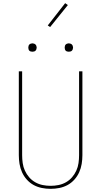

<svg xmlns="http://www.w3.org/2000/svg" viewBox="-20 -1186 640 1214"><path d="M300 8Q272 8 244.5 2.5Q217 -3 193 -16Q169 -29 150 -50Q131 -71 119.5 -96.5Q108 -122 103.5 -149.5Q99 -177 99 -205V-735H120V-205Q120 -180 123.5 -155Q127 -130 137.5 -107Q148 -84 164.5 -65Q181 -46 203 -33.5Q225 -21 250 -16Q275 -11 300 -11Q325 -11 350 -16Q375 -21 397 -33.5Q419 -46 435.5 -65Q452 -84 462.5 -107Q473 -130 476.5 -155Q480 -180 480 -205V-735H501V-205Q501 -177 496.5 -149.5Q492 -122 480.5 -96.5Q469 -71 450 -50Q431 -29 407 -16Q383 -3 355.5 2.5Q328 8 300 8ZM415 -859Q410 -859 404.5 -860.5Q399 -862 395.5 -865.5Q392 -869 390.5 -874.5Q389 -880 389 -885Q389 -890 390.5 -895.5Q392 -901 395.5 -904.5Q399 -908 404.5 -910Q410 -912 415 -912Q420 -912 425.5 -910Q431 -908 434.5 -904.5Q438 -901 440 -895.5Q442 -890 442 -885Q442 -880 440 -874.5Q438 -869 434.5 -865.5Q431 -862 425.5 -860.5Q420 -859 415 -859ZM185 -859Q180 -859 174.5 -860.5Q169 -862 165.5 -865.5Q162 -869 160.5 -874.5Q159 -880 159 -885Q159 -890 160.5 -895.5Q162 -901 165.5 -904.5Q169 -908 174.5 -910Q180 -912 185 -912Q190 -912 195.5 -910Q201 -908 204.5 -904.5Q208 -901 210 -895.5Q212 -890 212 -885Q212 -880 210 -874.5Q208 -869 204.5 -865.5Q201 -862 195.5 -860.5Q190 -859 185 -859ZM297 -1015 282 -1025 392 -1166 409 -1154Z"/></svg>

Font: Iosevka Thin Extended
Style: Regular
Weight: 100
Width: 7
Monospace: yes
Designer: Belleve Invis
Foundry: Belleve Invis
Version: Version 32.5.0; ttfautohint (v1.8.4)